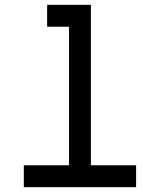

<svg xmlns="http://www.w3.org/2000/svg" viewBox="-20 -770 658 790"><path d="M78 0V-90H264V-660H174V-750H354V-90H540V0Z"/></svg>

Font: Hermit
Style: Regular
Weight: 400
Designer: Pablo Caro
Version: Version 2.000;PS 002.000;hotconv 1.0.88;makeotf.lib2.5.64775